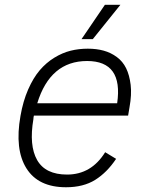

<svg xmlns="http://www.w3.org/2000/svg" viewBox="-20 -770 611 805"><path d="M484.9 -750 369.1 -606H321.8L419.9 -750ZM348.1 -565.9Q384.8 -565.9 414.8 -557.6Q444.8 -549.3 469.7 -531Q494.6 -512.7 508.8 -483.9Q522.9 -455.1 527.8 -414.3Q532.7 -373.5 522.9 -319.8L517.1 -285.2H122.1Q120.1 -277.3 120.1 -271Q101.1 -159.7 135.7 -98.9Q170.4 -38.1 261.2 -38.1Q362.8 -38.1 420.9 -131.8L466.8 -104Q428.7 -46.9 379.2 -15.9Q329.6 15.1 256.8 15.1Q140.6 15.1 90.8 -64.2Q41 -143.6 65.9 -284.2Q76.7 -346.2 98.1 -395Q119.6 -443.8 146.7 -475.6Q173.8 -507.3 207.8 -528.1Q241.7 -548.8 276.1 -557.4Q310.5 -565.9 348.1 -565.9ZM345.2 -514.2Q190.4 -514.2 136.2 -336.9H471.2Q497.1 -514.2 345.2 -514.2Z"/></svg>

Font: Stilu Light
Style: Italic
Weight: 300
Italic angle: -10°
Designer: Genilson Lima Santos
Foundry: Genilson Lima Santos
Version: Version 1.200;PS 001.200;hotconv 1.0.88;makeotf.lib2.5.64775